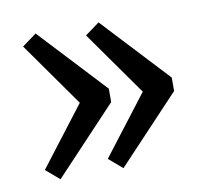

<svg xmlns="http://www.w3.org/2000/svg" viewBox="-57 -492 637 569"><g transform="rotate(-10 261.5 -208.0)"><path d="M40.6 -23.8 177.2 -202 40.6 -395.3 83.8 -426.9 269.1 -228.2V-187.9L81.6 11.3ZM230 -23.8 366.7 -202 230 -395.3 273.2 -426.9 458.5 -228.2V-187.9L271 11.3Z"/></g></svg>

Font: Playfair Micro SmCond SmLight
Style: Regular
Weight: 360
Width: 4
Designer: Claus Eggers Sørensen
Foundry: Claus Eggers Sørensen
Version: Version 2.100;Glyphs 3.2 (3219)